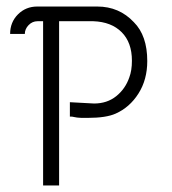

<svg xmlns="http://www.w3.org/2000/svg" viewBox="-20 -567 527 588"><path d="M95 -502Q79 -502 67.5 -490Q56 -478 56 -463H11Q11 -499 35 -523Q59 -547 94 -547H278Q345 -547 390 -499Q431 -458 431 -380Q431 -323 404 -280.5Q377 -238 334 -219Q305 -206 249 -206H230Q227 -206 222 -206.5Q217 -207 216 -207Q214 -207 207.5 -208.5Q201 -210 197 -210H194V-254L268 -250Q308 -250 336 -272.5Q364 -295 376 -330Q384 -351 384 -381Q384 -437 352.5 -468.5Q321 -500 266 -502H161V1H112V-502Z"/></svg>

Font: Bhavuka
Style: Regular
Weight: 400
Version: 2.94.0; ttfautohint (v1.2) -l 7 -r 28 -G 50 -x 13 -D deva -f